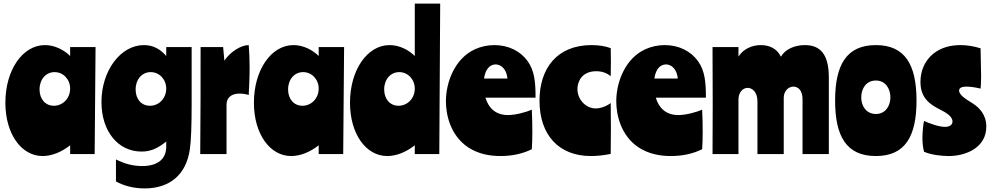

<svg xmlns="http://www.w3.org/2000/svg" viewBox="-20 -861 5537 1073"><path d="M514 -598H372V-548C337 -583 285 -609 231 -609C106 -609 10 -469 10 -287C10 -113 99 11 218 11C269 11 324 -11 372 -49V0H509ZM201 -361C201 -418 237 -458 285 -458C334 -458 372 -417 372 -366C372 -311 331 -270 281 -270C234 -270 201 -307 201 -361Z M909 -41C909 28 861 67 774 67C725 67 677 55 628 30V153C673 178 729 192 788 192C930 192 1021 114 1041 -27C1048 -75 1051 -158 1051 -276V-598H909V-548C874 -589 833 -609 784 -609C654 -609 547 -466 547 -291C547 -128 639 -14 771 -14C820 -14 859 -30 909 -70ZM738 -361C738 -418 774 -458 822 -458C871 -458 909 -417 909 -366C909 -312 869 -270 818 -270C770 -270 738 -307 738 -361Z M1101 -598C1101 -405 1101 -216 1099 0H1246V-277C1246 -311 1269 -338 1318 -338C1333 -338 1358 -335 1370 -330C1372 -374 1375 -428 1375 -481C1375 -528 1373 -574 1370 -609C1327 -609 1267 -572 1234 -522L1227 -598Z M1903 -598H1761V-548C1726 -583 1674 -609 1620 -609C1495 -609 1399 -469 1399 -287C1399 -113 1488 11 1607 11C1658 11 1713 -11 1761 -49V0H1898ZM1590 -361C1590 -418 1626 -458 1674 -458C1723 -458 1761 -417 1761 -366C1761 -311 1720 -270 1670 -270C1623 -270 1590 -307 1590 -361Z M2440 -841H2298V-548C2263 -583 2211 -609 2157 -609C2032 -609 1936 -469 1936 -287C1936 -113 2025 11 2144 11C2195 11 2250 -11 2298 -49V0H2435ZM2127 -361C2127 -418 2163 -458 2211 -458C2260 -458 2298 -417 2298 -366C2298 -311 2257 -270 2207 -270C2160 -270 2127 -307 2127 -361Z M2973 -315C2973 -403 2967 -466 2929 -519C2889 -575 2822 -609 2743 -609C2705 -609 2668 -601 2635 -586C2522 -535 2472 -402 2472 -295C2472 -223 2495 -105 2597 -37C2654 0 2718 11 2777 11C2843 11 2901 -2 2952 -27C2954 -55 2955 -88 2955 -122C2955 -165 2954 -210 2952 -248C2920 -234 2862 -218 2819 -218C2749 -218 2710 -258 2693 -315ZM2750 -501C2780 -501 2811 -475 2816 -422H2685C2693 -480 2722 -501 2750 -501Z M3286 -609C3092 -609 2995 -478 2995 -298C2995 -108 3102 11 3282 11C3317 11 3356 7 3393 -1C3393 -49 3394 -98 3394 -145C3394 -193 3393 -241 3393 -285C3367 -266 3335 -255 3309 -255C3254 -255 3207 -305 3207 -363C3207 -405 3232 -463 3312 -463C3344 -463 3372 -453 3393 -435C3393 -459 3394 -488 3394 -516C3394 -543 3393 -570 3393 -592C3362 -603 3327 -609 3286 -609Z M3925 -315C3925 -403 3919 -466 3881 -519C3841 -575 3774 -609 3695 -609C3657 -609 3620 -601 3587 -586C3474 -535 3424 -402 3424 -295C3424 -223 3447 -105 3549 -37C3606 0 3670 11 3729 11C3795 11 3853 -2 3904 -27C3906 -55 3907 -88 3907 -122C3907 -165 3906 -210 3904 -248C3872 -234 3814 -218 3771 -218C3701 -218 3662 -258 3645 -315ZM3702 -501C3732 -501 3763 -475 3768 -422H3637C3645 -480 3674 -501 3702 -501Z M3962 -598C3962 -497 3963 -342 3963 -275C3963 -207 3962 -80 3962 0H4107V-306C4107 -344 4131 -370 4158 -370C4184 -370 4213 -347 4213 -295V0H4360V-315C4360 -353 4387 -377 4414 -377C4440 -377 4465 -356 4465 -307V0H4612V-428C4612 -558 4564 -609 4478 -609C4421 -609 4368 -586 4344 -544C4323 -589 4280 -609 4232 -609C4182 -609 4134 -587 4107 -545V-598Z M4875 -609C4711 -609 4647 -499 4647 -299C4647 -98 4711 11 4875 11C5038 11 5102 -98 5102 -299C5102 -499 5038 -609 4875 -609ZM4875 -224C4820 -224 4793 -270 4793 -317C4793 -365 4820 -411 4875 -411C4929 -411 4956 -365 4956 -317C4956 -270 4929 -224 4875 -224Z M5196 -561C5144 -519 5124 -459 5124 -403C5124 -308 5184 -274 5235 -248C5262 -234 5303 -213 5303 -182C5303 -164 5288 -152 5261 -152C5225 -152 5173 -172 5144 -185C5138 -161 5135 -113 5135 -88C5135 -63 5138 -36 5144 -13C5184 5 5244 11 5282 11C5378 11 5492 -36 5492 -153C5492 -220 5454 -258 5418 -282C5387 -302 5340 -327 5340 -355C5340 -372 5359 -377 5383 -377C5415 -377 5454 -367 5460 -366C5461 -380 5463 -392 5463 -432C5463 -460 5462 -510 5460 -591C5425 -602 5386 -609 5348 -609C5295 -609 5241 -597 5196 -561Z"/></svg>

Font: Ranchers
Style: Regular
Weight: 400
Designer: Pablo Impallari, Brenda Gallo
Foundry: Pablo Impallari, Brenda Gallo
Version: Version 1.000